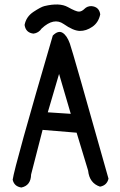

<svg xmlns="http://www.w3.org/2000/svg" viewBox="-20 -838 540 865"><path d="M179.7 -810.5Q248 -827.1 285.6 -806.2Q323.2 -785.2 335.9 -785.6Q348.6 -786.1 360.8 -798.3Q373 -810.5 391.6 -810.5Q426.8 -807.6 431.6 -773.4Q423.8 -736.3 396 -717.3Q368.2 -698.2 339.4 -698.7Q310.5 -699.2 266.6 -730Q222.7 -760.7 168 -710Q154.3 -689.5 130.9 -686.5Q95.7 -690.4 90.8 -725.6Q97.7 -762.7 130.9 -784.7Q164.1 -806.6 179.7 -810.5ZM217.8 -677.7Q242.2 -702.1 261.7 -690.4Q281.2 -678.7 294.4 -642.6Q307.6 -606.4 468.8 -33.2Q461.9 -2.9 430.7 2.9Q382.8 -12.7 377 -69.3L325.2 -240.2L171.9 -252.9L120.1 -51.8Q119.1 -2 76.2 6.8Q43.9 2 37.1 -28.3Q45.9 -90.8 217.8 -677.7ZM246.1 -504.9 195.3 -332 298.8 -325.2Z"/></svg>

Font: NaikaiFont
Style: Regular
Weight: 400
Version: Version 1.67